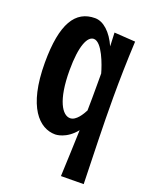

<svg xmlns="http://www.w3.org/2000/svg" viewBox="-143 -641 715 915"><g transform="rotate(20 214.5 -183.5)"><path d="M288 -532 291 -463C263 -526 221 -565 178 -565C79 -565 25 -483 25 -284C25 -58 107 21 188 21C190 21 244 21 291 -38C289 39 285 117 282 198L397 197C393 42 388 -95 388 -239C388 -330 390 -423 395 -525ZM295 -264C295 -222 295 -180 294 -139C283 -118 259 -76 228 -76C189 -76 148 -137 148 -290C148 -415 174 -470 206 -470C248 -470 284 -367 295 -327Z"/></g></svg>

Font: Rum Raisin
Style: Regular
Weight: 400
Designer: Astigmatic (AOETI)
Foundry: Astigmatic (AOETI)
Version: Version 1.000